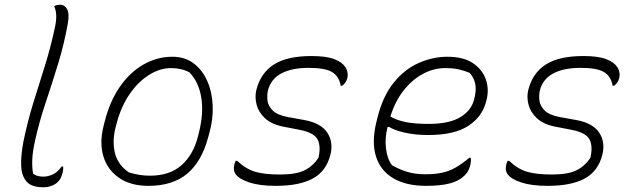

<svg xmlns="http://www.w3.org/2000/svg" viewBox="-20 -776 2680 812"><path d="M212 -659Q225 -716 209 -750Q219 -756 236 -756Q253 -756 263.5 -737.5Q274 -719 267 -678Q252 -592 226 -507Q200 -422 172.5 -340Q145 -258 128 -180Q118 -135 116.5 -102Q115 -69 120 -41Q129 -35 139 -32Q149 -29 164 -29Q182 -29 202.5 -38Q223 -47 241 -72H247Q249 -57 242 -36Q239 -27 235.5 -20.5Q232 -14 224 -6Q215 3 199 9.5Q183 16 162 16Q113 16 92 -8.5Q71 -33 69.5 -76Q68 -119 79 -177Q96 -260 120 -338Q144 -416 169 -495Q194 -574 212 -659Z M709 -536Q762 -536 799 -508Q836 -480 856.5 -433.5Q877 -387 879.5 -329.5Q882 -272 865 -212L860 -194Q832 -91 770.5 -40.5Q709 10 608 10Q533 10 484 -23.5Q435 -57 417.5 -114Q400 -171 418 -243L422 -259Q444 -347 486.5 -408.5Q529 -470 586.5 -503Q644 -536 709 -536ZM703 -488Q656 -488 610 -459Q564 -430 528.5 -378.5Q493 -327 474 -257L469 -238Q454 -180 466 -129.5Q478 -79 525 -47Q547 -40 569.5 -36.5Q592 -33 614 -33Q699 -33 749 -78.5Q799 -124 818 -202L822 -218Q842 -300 831 -365Q820 -430 781 -470Q748 -488 703 -488Z M1164 -38Q1233 -38 1268.5 -56Q1304 -74 1327 -109Q1338 -158 1323 -186.5Q1308 -215 1247 -227L1175 -241Q1127 -251 1100 -276.5Q1073 -302 1065 -334Q1057 -366 1064 -395Q1082 -467 1138 -503Q1194 -539 1297 -539Q1360 -539 1393.5 -526Q1427 -513 1440 -493Q1447 -483 1449.5 -469.5Q1452 -456 1448 -443Q1444 -427 1427 -413H1421Q1414 -454 1384 -471.5Q1354 -489 1286 -489Q1213 -489 1169 -465Q1125 -441 1113 -393Q1109 -376 1111 -353Q1113 -330 1132 -310Q1151 -290 1197 -281L1269 -268Q1338 -255 1364.5 -214.5Q1391 -174 1377 -120Q1359 -51 1302 -20.5Q1245 10 1147 10Q1079 10 1035.5 -4Q992 -18 976 -40Q965 -57 971 -80Q974 -91 977 -96H983Q1020 -61 1059.5 -49.5Q1099 -38 1164 -38Z M1872 -536Q1940 -536 1980 -509Q2020 -482 2034.5 -440.5Q2049 -399 2038 -355L2036 -347Q2020 -283 1961 -244Q1902 -205 1791 -205Q1734 -205 1690 -215.5Q1646 -226 1626 -239H1619Q1607 -191 1612.5 -147Q1618 -103 1638 -77Q1672 -58 1704.5 -48.5Q1737 -39 1779 -39Q1819 -39 1849.5 -45.5Q1880 -52 1907 -67.5Q1934 -83 1965 -109H1971Q1972 -100 1971.5 -93.5Q1971 -87 1969 -78Q1966 -66 1961 -55.5Q1956 -45 1944 -33Q1922 -11 1883 -0.5Q1844 10 1781 10Q1698 10 1643.5 -22Q1589 -54 1570 -114.5Q1551 -175 1572 -261L1576 -277Q1599 -370 1645.5 -427Q1692 -484 1751.5 -510Q1811 -536 1872 -536ZM1862 -488Q1814 -488 1768.5 -463.5Q1723 -439 1687 -393.5Q1651 -348 1631 -283Q1659 -267 1697 -259.5Q1735 -252 1793 -252Q1879 -252 1926 -280Q1973 -308 1985 -355Q1996 -396 1989.5 -423Q1983 -450 1966 -468Q1942 -478 1918.5 -483Q1895 -488 1862 -488Z M2314 -38Q2383 -38 2418.5 -56Q2454 -74 2477 -109Q2488 -158 2473 -186.5Q2458 -215 2397 -227L2325 -241Q2277 -251 2250 -276.5Q2223 -302 2215 -334Q2207 -366 2214 -395Q2232 -467 2288 -503Q2344 -539 2447 -539Q2510 -539 2543.5 -526Q2577 -513 2590 -493Q2597 -483 2599.5 -469.5Q2602 -456 2598 -443Q2594 -427 2577 -413H2571Q2564 -454 2534 -471.5Q2504 -489 2436 -489Q2363 -489 2319 -465Q2275 -441 2263 -393Q2259 -376 2261 -353Q2263 -330 2282 -310Q2301 -290 2347 -281L2419 -268Q2488 -255 2514.5 -214.5Q2541 -174 2527 -120Q2509 -51 2452 -20.5Q2395 10 2297 10Q2229 10 2185.5 -4Q2142 -18 2126 -40Q2115 -57 2121 -80Q2124 -91 2127 -96H2133Q2170 -61 2209.5 -49.5Q2249 -38 2314 -38Z"/></svg>

Font: Recursive Sn Csl St Lt
Style: Italic
Weight: 300
Italic angle: -15°
Version: Version 1.079;hotconv 1.0.112;makeotfexe 2.5.65598; ttfautoh